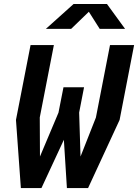

<svg xmlns="http://www.w3.org/2000/svg" viewBox="-20 -960 704 980"><path d="M86.5 0H191.5L306 -246.5L321.5 0H429.5L590.5 -348L664.5 -730H541.5L469.5 -360L391 -161L384 -385.5L409 -514.5H304L278.5 -385L184 -161L183 -360.5L255 -730H136L61.5 -348ZM214 -812.5H343L433.5 -900L489 -812.5H618.5L526 -939.5H355.5Z"/></svg>

Font: Monaspace Krypton
Style: Bold Italic
Weight: 700
Italic angle: -11°
Designer: Riley Cran & the Lettermatic Team
Foundry: Lettermatic
Version: Version 1.101 (Monaspace Krypton)